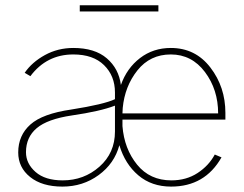

<svg xmlns="http://www.w3.org/2000/svg" viewBox="-20 -687 922 725"><path d="M48.8 -111.3Q48.8 -175.8 94.7 -216.8Q140.6 -257.8 249 -273.4Q373 -293 414.1 -312.5V-337.9Q414.1 -400.4 373 -440.9Q332 -481.4 256.8 -481.4Q156.2 -481.4 94.7 -399.4L73.2 -412.1Q100.6 -452.1 149.4 -479Q198.2 -505.9 256.8 -505.9Q337.9 -505.9 383.3 -466.8Q428.7 -427.7 436.5 -366.2Q459 -429.7 508.8 -467.8Q558.6 -505.9 625 -505.9Q717.8 -505.9 774.4 -432.1Q831.1 -358.4 831.1 -260.7V-235.4H442.4V-210.9Q449.2 -125 497.6 -65.4Q545.9 -5.9 627 -5.9Q683.6 -5.9 726.1 -33.7Q768.6 -61.5 791 -103.5L816.4 -92.8Q753.9 17.6 626 17.6Q552.7 17.6 502.4 -24.9Q452.1 -67.4 430.7 -138.7Q412.1 -69.3 352.5 -25.9Q293 17.6 215.8 17.6Q138.7 17.6 93.8 -18.6Q48.8 -54.7 48.8 -111.3ZM78.1 -112.3Q78.1 -69.3 114.3 -37.6Q150.4 -5.9 216.8 -5.9Q296.9 -5.9 355.5 -57.6Q414.1 -109.4 414.1 -190.4V-288.1Q358.4 -266.6 251 -251Q159.2 -237.3 118.7 -203.1Q78.1 -168.9 78.1 -112.3ZM442.4 -258.8H803.7Q803.7 -348.6 753.9 -415Q704.1 -481.4 625 -481.4Q546.9 -481.4 499 -421.4Q451.2 -361.3 443.4 -279.3ZM281.2 -643.6V-667H578.1V-643.6Z"/></svg>

Font: Gothic A1 Thin
Style: Regular
Weight: 250
Designer: HanYang I&C Co.,Ltd.
Foundry: HanYang I&C Co.,Ltd.
Version: Version 2.50